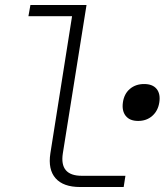

<svg xmlns="http://www.w3.org/2000/svg" viewBox="-20 -750 660 770"><path d="M301 0Q234 0 203 -35Q172 -70 182 -135L269 -685H94L102 -730H327L232 -135Q218 -45 308 -45H483L476 0ZM534 -265Q500 -265 484 -285.5Q468 -306 473 -340Q478 -374 501 -393.5Q524 -413 558 -413Q592 -413 608 -393.5Q624 -374 619 -340Q614 -306 591 -285.5Q568 -265 534 -265Z"/></svg>

Font: NKDuy Mono Thin
Style: Italic
Weight: 100
Italic angle: -9°
Monospace: yes
Designer: NKDuy
Foundry: NKDuy
Version: Version 2.251; ttfautohint (v1.8.4.7-5d5b)